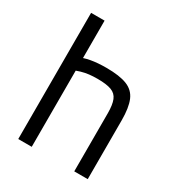

<svg xmlns="http://www.w3.org/2000/svg" viewBox="-173 -846 896 962"><g transform="rotate(30 275.0 -365.0)"><path d="M398 -336Q398 -385 387 -412Q376 -439 348 -449.5Q320 -460 268 -460Q242 -460 220 -457.5Q198 -455 175.5 -448.5Q153 -442 126 -430L114 -499Q151 -516 189.5 -523Q228 -530 279 -530Q355 -530 398 -513Q441 -496 458.5 -454.5Q476 -413 476 -340V0H398ZM74 0V-730H152V0Z"/></g></svg>

Font: M PLUS Code Latin SemiExpanded
Style: Regular
Weight: 400
Width: 6
Designer: Coji Morishita
Foundry: UNDERFOREST DESIGN
Version: Version 1.002; ttfautohint (v1.8.3)